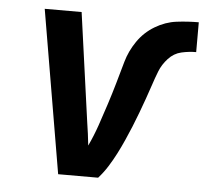

<svg xmlns="http://www.w3.org/2000/svg" viewBox="-44 -576 665 622"><g transform="rotate(5 289.0 -265.0)"><path d="M167 0H297Q314 -19 327.5 -40.5Q341 -62 352.5 -84.5Q364 -107 374 -129.5Q384 -152 393.5 -175Q403 -198 411.5 -221Q420 -244 428.5 -267.5Q437 -291 444.5 -314Q452 -337 461 -360Q470 -383 488 -402.5Q506 -422 530 -427.5Q554 -433 578 -433V-530Q542 -530 506 -525.5Q470 -521 436.5 -501Q403 -481 381 -449Q359 -417 349 -381.5Q339 -346 329 -311Q319 -276 307.5 -240.5Q296 -205 284 -170Q272 -135 256 -101Q254 -120 251.5 -139Q249 -158 246 -177L197 -530H77Z"/></g></svg>

Font: Iosevka Sparkle Semibold
Style: Italic
Weight: 600
Italic angle: -9°
Designer: Belleve Invis
Foundry: Belleve Invis
Version: Version 4.5.0; ttfautohint (v1.8.3)